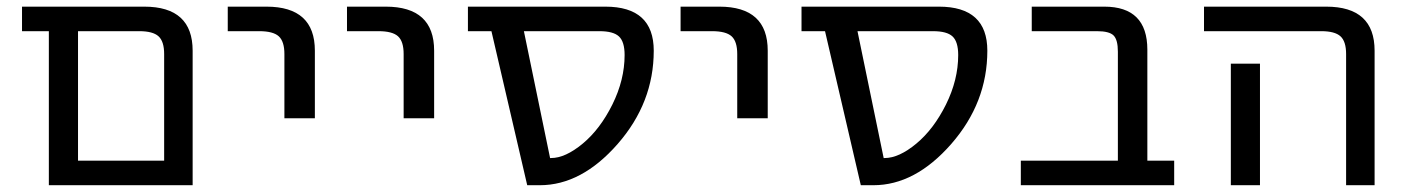

<svg xmlns="http://www.w3.org/2000/svg" viewBox="-20 -544 4136 566"><path d="M203.1 2H124V-452.1H44.9V-524.4H405.3Q547.9 -524.4 547.9 -394.5V2ZM463.9 -384.8Q463.9 -421.9 447.3 -437Q430.7 -452.1 390.6 -452.1H210V-70.3H463.9Z M651.4 -452.1V-524.4H765.6Q908.2 -524.4 908.2 -394.5V-195.3H818.4V-384.8Q818.4 -421.9 801.8 -437Q785.2 -452.1 744.1 -452.1Z M1002.9 -452.1V-524.4H1117.2Q1259.8 -524.4 1259.8 -394.5V-195.3H1169.9V-384.8Q1169.9 -421.9 1153.3 -437Q1136.7 -452.1 1095.7 -452.1Z M1524.4 -452.1 1601.6 -78.1H1604.5Q1646.5 -78.1 1697.8 -120.6Q1749 -163.1 1785.2 -235.8Q1821.3 -308.6 1821.3 -381.8Q1821.3 -420.9 1804.7 -436.5Q1788.1 -452.1 1747.1 -452.1ZM1907.2 -394.5Q1907.2 -241.2 1800.8 -119.6Q1694.3 2 1571.3 2H1534.2L1428.7 -452.1H1359.4V-524.4H1764.6Q1907.2 -524.4 1907.2 -394.5Z M1986.3 -452.1V-524.4H2100.6Q2243.2 -524.4 2243.2 -394.5V-195.3H2153.3V-384.8Q2153.3 -421.9 2136.7 -437Q2120.1 -452.1 2079.1 -452.1Z M2507.8 -452.1 2585 -78.1H2587.9Q2629.9 -78.1 2681.2 -120.6Q2732.4 -163.1 2768.6 -235.8Q2804.7 -308.6 2804.7 -381.8Q2804.7 -420.9 2788.1 -436.5Q2771.5 -452.1 2730.5 -452.1ZM2890.6 -394.5Q2890.6 -241.2 2784.2 -119.6Q2677.7 2 2554.7 2H2517.6L2412.1 -452.1H2342.8V-524.4H2748Q2890.6 -524.4 2890.6 -394.5Z M3275.4 -391.6Q3275.4 -426.8 3262.7 -439.5Q3250 -452.1 3213.9 -452.1H3021.5V-524.4H3235.4Q3362.3 -524.4 3362.3 -397.5V-70.3H3441.4V2H2989.3V-70.3H3275.4Z M3529.3 -452.1V-524.4H3889.6Q4032.2 -524.4 4032.2 -394.5V2H3948.2V-384.8Q3948.2 -421.9 3931.6 -437Q3915 -452.1 3875 -452.1ZM3694.3 -356.4V-77.1V2H3608.4V-77.1V-356.4Z"/></svg>

Font: irohakakuC Regular
Style: Regular
Weight: 400
Designer: [Source Han Sans]
Ryoko NISHIZUKA Ë•øÂ°öÊ∂ºÂ≠ê (kana & ideographs); Paul D. Hunt (Latin, Greek & Cyrillic); Wenlong ZHAN
Version: Version 1.001.20160904